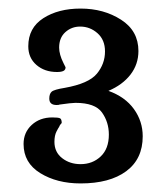

<svg xmlns="http://www.w3.org/2000/svg" viewBox="-20 -683 391 448"><path d="M35 -347Q35 -374 54 -391.5Q73 -409 102 -409Q116 -409 120 -407Q124 -405 124 -396Q123 -395 121 -392.5Q119 -390 118 -387Q117 -386 112 -376.5Q107 -367 107 -352Q107 -328 125 -314Q143 -300 168 -300Q196 -300 215 -318Q234 -336 234 -369Q234 -398 218 -420.5Q202 -443 156 -443Q147 -443 119 -439Q118 -438 112 -438Q95 -438 95 -453Q95 -464 100.5 -469Q106 -474 131 -478Q187 -488 206 -511Q225 -534 225 -563Q225 -590 207.5 -605.5Q190 -621 167 -621Q147 -621 132.5 -608Q118 -595 118 -572Q118 -556 128 -536L133 -526Q133 -520 128 -517.5Q123 -515 113 -515Q84 -515 65 -531.5Q46 -548 46 -575Q46 -618 81 -640.5Q116 -663 168 -663Q222 -663 262.5 -637Q303 -611 303 -564Q303 -533 284.5 -509Q266 -485 233 -471Q272 -457 292.5 -428.5Q313 -400 313 -365Q313 -312 274.5 -283.5Q236 -255 168 -255Q113 -255 74 -279Q35 -303 35 -347Z"/></svg>

Font: Kurale
Style: Regular
Weight: 400
Designer: Eduardo Rodriguez Tunni
Foundry: Eduardo Rodriguez Tunni
Version: Version 2.000